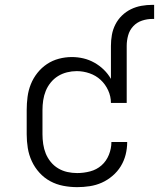

<svg xmlns="http://www.w3.org/2000/svg" viewBox="-20 -763 655 791"><path d="M298 8Q269 8 240.5 2.5Q212 -3 187 -16.5Q162 -30 142.5 -51.5Q123 -73 111 -99Q99 -125 94.5 -153Q90 -181 90 -210V-310Q90 -337 93.5 -364Q97 -391 107 -416Q117 -441 134 -462.5Q151 -484 173.5 -499Q196 -514 222.5 -521Q249 -528 276 -528Q300 -528 323.5 -522.5Q347 -517 368.5 -505Q390 -493 407.5 -476Q425 -459 437 -438V-574Q437 -597 441 -619.5Q445 -642 455.5 -662.5Q466 -683 482.5 -699Q499 -715 519.5 -725Q540 -735 562.5 -739Q585 -743 608 -743H615V-685H608Q586 -685 565 -678Q544 -671 529 -655Q514 -639 508 -617.5Q502 -596 502 -574V-339H437Q437 -366 425.5 -391Q414 -416 394.5 -434Q375 -452 349 -461Q323 -470 296 -470Q276 -470 256 -465Q236 -460 219 -449.5Q202 -439 189 -423Q176 -407 168.5 -388.5Q161 -370 158 -350Q155 -330 155 -310V-210Q155 -190 158 -169.5Q161 -149 168.5 -130.5Q176 -112 189 -96Q202 -80 219.5 -69.5Q237 -59 257 -54.5Q277 -50 298 -50Q325 -50 351.5 -57Q378 -64 398 -81.5Q418 -99 428.5 -125Q439 -151 439 -178H504Q504 -151 497.5 -125.5Q491 -100 477.5 -78Q464 -56 443.5 -38.5Q423 -21 399.5 -10.5Q376 0 350 4Q324 8 298 8Z"/></svg>

Font: Iosevka Etoile Light
Style: Regular
Weight: 300
Designer: Belleve Invis
Foundry: Belleve Invis
Version: Version 25.0.1; ttfautohint (v1.8.4)